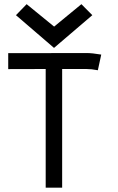

<svg xmlns="http://www.w3.org/2000/svg" viewBox="-20 -886 558 911"><path d="M236.3 -658.7 55.7 -814 106.4 -866.2 236.8 -759.8 366.2 -866.2 418 -814ZM196.8 4.4V-558.6Q141.1 -558.6 85.7 -558.3Q30.3 -558.1 19 -558.1V-633.8Q44.9 -633.8 193.6 -634Q342.3 -634.3 392.1 -634.3Q416.5 -634.3 460.4 -627L444.3 -552.7Q414.1 -558.6 389.6 -558.6H274.9V4.4Z"/></svg>

Font: Fantasque Sans Mono
Style: Regular
Weight: 400
Monospace: yes
Designer: Jany Belluz
Version: Version 1.8.0 ; ttfautohint (v1.8.2)